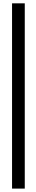

<svg xmlns="http://www.w3.org/2000/svg" viewBox="-20 -921 212 1128"><path d="M50.8 -901.4H125.5V187H50.8Z"/></svg>

Font: VarendraSemibold
Style: Regular
Weight: 600
Designer: Jacob Thomas
Foundry: Bangla Type Foundry
Version: Version 1.008